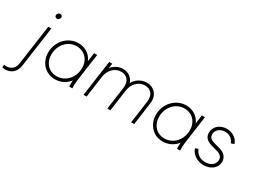

<svg xmlns="http://www.w3.org/2000/svg" viewBox="-180 -1485 3230 2445"><g transform="rotate(30 1435.0 -262.5)"><path d="M-79 220C10 220 76 167 90 64L173 -526H128L45 60C34 135 -13 177 -84 177C-93 177 -107 176 -118 174L-120 214C-110 217 -97 220 -79 220ZM138 -707C135 -687 150 -670 170 -670C191 -670 210 -687 213 -707C216 -728 201 -745 180 -745C160 -745 141 -728 138 -707Z M533 12C617 12 693 -27 741 -91C739 -61 738 -34 740 0H785C783 -45 784 -77 790 -121L847 -526H801L784 -398C749 -485 666 -538 568 -538C412 -538 290 -403 290 -244C290 -102 388 12 533 12ZM338 -241C338 -378 435 -493 568 -493C677 -493 764 -412 764 -286C764 -147 666 -33 532 -33C417 -33 338 -120 338 -241Z M950 0H995L1039 -318C1053 -415 1124 -495 1221 -495C1301 -495 1361 -437 1346 -332L1300 0H1345L1389 -318C1403 -415 1474 -495 1571 -495C1651 -495 1711 -437 1696 -332L1650 0H1695L1741 -333C1759 -459 1676 -538 1573 -538C1495 -538 1421 -493 1385 -423C1363 -496 1298 -538 1223 -538C1159 -538 1096 -505 1058 -454L1069 -526H1024Z M2118 12C2202 12 2278 -27 2326 -91C2324 -61 2323 -34 2325 0H2370C2368 -45 2369 -77 2375 -121L2432 -526H2386L2369 -398C2334 -485 2251 -538 2153 -538C1997 -538 1875 -403 1875 -244C1875 -102 1973 12 2118 12ZM1923 -241C1923 -378 2020 -493 2153 -493C2262 -493 2349 -412 2349 -286C2349 -147 2251 -33 2117 -33C2002 -33 1923 -120 1923 -241Z M2720 12C2826 12 2906 -53 2906 -142C2906 -222 2850 -260 2784 -278L2698 -302C2644 -317 2620 -343 2620 -385C2620 -448 2676 -495 2750 -495C2813 -495 2861 -461 2883 -402L2928 -418C2908 -489 2834 -538 2748 -538C2648 -538 2573 -470 2573 -381C2573 -319 2610 -278 2688 -256L2774 -232C2832 -216 2859 -187 2859 -143C2859 -78 2800 -31 2718 -31C2644 -31 2588 -69 2561 -136L2519 -120C2546 -40 2625 12 2720 12Z"/></g></svg>

Font: Mluvka ExtraLight
Style: Italic
Weight: 200
Italic angle: -8°
Designer: Modified by Jiří Krblich, Original typeface by Gumpita Rahayu
Foundry: Gumpita Rahayu & Jiří Krblich
Version: Version 2.000;Glyphs 3.1.1 (3134)